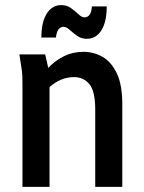

<svg xmlns="http://www.w3.org/2000/svg" viewBox="-20 -732 563 752"><path d="M56 -519H157L169 -466Q195 -494 230 -511.5Q265 -529 307 -529Q346 -529 380.5 -510Q415 -491 437 -446Q459 -401 459 -323V0H353V-302Q353 -375 330 -402.5Q307 -430 270 -430Q218 -430 174 -391V0H68V-395Q68 -416 67.5 -433.5Q67 -451 63 -473ZM142 -585Q142 -645 163 -678.5Q184 -712 220 -712Q242 -712 258.5 -700Q275 -688 287.5 -676Q300 -664 312 -664Q322 -664 330 -673Q338 -682 340 -707H398Q398 -646 377 -613Q356 -580 320 -580Q298 -580 281.5 -592Q265 -604 252.5 -615.5Q240 -627 228 -627Q218 -627 210 -618Q202 -609 199 -585Z"/></svg>

Font: Radio Canada Condensed Medium
Style: Regular
Weight: 500
Width: 3
Designer: Charles Daoud, Etienne Aubert Bonn, Alexandre Saumier Demers, Jacques Le Bailly
Foundry: Radio-Canada
Version: Version 2.104; ttfautohint (v1.8.4.7-5d5b);gftools[0.9.28.de